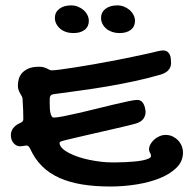

<svg xmlns="http://www.w3.org/2000/svg" viewBox="-20 -656 694 707"><path d="M78.1 -120.1Q76.7 -120.1 73.5 -119.6Q70.3 -119.1 66.7 -118.7Q63 -118.2 59.6 -117.7Q56.2 -117.2 54.2 -117.2Q40.5 -117.2 30.3 -128.7Q20 -140.1 20 -159.2Q20 -171.9 28.3 -183.6Q36.6 -195.3 54.2 -203.1Q59.6 -205.6 62.7 -208.7Q65.9 -211.9 65.9 -217.8Q65.9 -233.4 65.2 -251.2Q64.5 -269 63 -293Q62.5 -297.9 59.8 -302.2Q57.1 -306.6 54 -312.3Q50.8 -317.9 48.3 -324.7Q45.9 -331.5 45.9 -341.8Q45.9 -351.1 48.6 -363Q51.3 -375 59.8 -385.5Q68.4 -396 83.7 -403.1Q99.1 -410.2 124 -410.2Q134.3 -410.2 141.1 -408.2Q147.9 -406.2 153.1 -403.6Q158.2 -400.9 162.4 -398.9Q166.5 -397 170.9 -397Q178.7 -397 202.1 -399.9Q225.6 -402.8 258.5 -408.2Q291.5 -413.6 331.3 -420.4Q371.1 -427.2 412.1 -435.3Q453.1 -443.4 492.2 -451.7Q531.2 -460 563 -467.8Q572.8 -470.2 580.1 -470.2Q590.3 -470.2 596.4 -465.6Q602.5 -460.9 605.5 -454.1Q608.4 -447.3 609.1 -438.7Q609.9 -430.2 609.9 -422.9Q609.9 -410.2 601.3 -399.2Q592.8 -388.2 573.2 -381.8Q524.9 -367.7 475.8 -357.2Q426.8 -346.7 377 -338.1Q327.1 -329.6 276.9 -322.8Q226.6 -315.9 176.8 -309.1Q169.9 -308.1 166.5 -304Q163.1 -299.8 163.1 -293V-272.9Q163.1 -264.6 163.6 -255.9Q164.1 -247.1 165.8 -239.7Q167.5 -232.4 170.4 -227.8Q173.3 -223.1 178.2 -223.1Q189.9 -223.1 214.6 -228Q239.3 -232.9 270.3 -240Q301.3 -247.1 335.2 -255.6Q369.1 -264.2 399.4 -271.2Q429.7 -278.3 452.6 -283.2Q475.6 -288.1 484.9 -288.1Q498.5 -288.1 505.6 -278.1Q512.7 -268.1 515.1 -252.9Q515.1 -250.5 515.6 -248.5Q516.1 -246.6 516.1 -244.1Q516.1 -230 507.6 -218Q499 -206.1 477.1 -200.2Q471.2 -198.2 453.6 -194.1Q436 -189.9 412.1 -184.3Q388.2 -178.7 360.4 -172.4Q332.5 -166 305.7 -159.9Q278.8 -153.8 255.6 -148.2Q232.4 -142.6 217.8 -139.2Q204.6 -135.7 201.9 -133.8Q199.2 -131.8 199.2 -128.9Q200.2 -118.2 210.2 -108.9Q220.2 -99.6 235.6 -91.8Q251 -84 270.3 -77.6Q289.6 -71.3 310.3 -67.1Q331.1 -63 351.1 -60.5Q371.1 -58.1 388.2 -58.1Q395.5 -58.1 409.2 -58.1Q422.9 -58.1 439.2 -58.8Q455.6 -59.6 472.9 -61Q490.2 -62.5 504.2 -65.2Q518.1 -67.9 527.1 -72Q536.1 -76.2 536.1 -82Q536.1 -87.4 532.5 -93.3Q528.8 -99.1 528.8 -106Q528.8 -115.7 534.2 -125.2Q539.6 -134.8 548.1 -142.3Q556.6 -149.9 567.6 -154.5Q578.6 -159.2 589.8 -159.2Q604 -159.2 615.7 -153.6Q627.4 -147.9 636 -138.9Q644.5 -129.9 649.2 -118.2Q653.8 -106.4 653.8 -94.2Q653.8 -62 630.1 -38.6Q606.4 -15.1 568.4 0.2Q530.3 15.6 482.4 23.2Q434.6 30.8 386.2 30.8Q329.6 30.8 282.7 23.2Q235.8 15.6 198.7 -1Q161.6 -17.6 134.8 -44.2Q107.9 -70.8 90.8 -108.9Q85 -120.1 78.1 -120.1ZM250 -534.2Q235.8 -534.2 223.4 -538.3Q210.9 -542.5 201.9 -550Q192.9 -557.6 187.5 -567.9Q182.1 -578.1 182.1 -590.3Q182.1 -610.8 198.5 -623.5Q214.8 -636.2 242.2 -636.2Q254.9 -636.2 266.6 -631.6Q278.3 -627 287.4 -619.1Q296.4 -611.3 301.8 -600.8Q307.1 -590.3 307.1 -579.1Q307.1 -558.1 291.7 -546.1Q276.4 -534.2 250 -534.2ZM419.9 -534.2Q405.8 -534.2 393.3 -538.3Q380.9 -542.5 371.8 -550Q362.8 -557.6 357.4 -567.9Q352.1 -578.1 352.1 -590.3Q352.1 -610.8 368.4 -623.5Q384.8 -636.2 412.1 -636.2Q424.8 -636.2 436.5 -631.6Q448.2 -627 457.3 -619.1Q466.3 -611.3 471.7 -600.8Q477.1 -590.3 477.1 -579.1Q477.1 -558.1 461.7 -546.1Q446.3 -534.2 419.9 -534.2Z"/></svg>

Font: Gochi Hand Cyrillic
Style: Regular
Weight: 400
Designer: Juan Pablo del Peral; Denis Ignatov
Foundry: Juan Pablo del Peral; Denis Ignatov
Version: Version 1.00 June 29, 2018, initial release